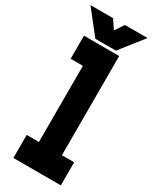

<svg xmlns="http://www.w3.org/2000/svg" viewBox="-266 -964 819 1020"><g transform="rotate(30 143.0 -454.0)"><path d="M15 0V-141.5H90V-608.5H15V-750H231V-141.5H306V0ZM75.5 -766 -36.5 -908H102L138.5 -854L175 -908H313.5L201.5 -766Z"/></g></svg>

Font: Tourney Condensed Black
Style: Regular
Weight: 900
Width: 3
Designer: Tyler Finck
Foundry: Etcetera Type Co
Version: Version 1.010; ttfautohint (v1.8.3)